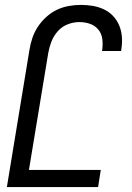

<svg xmlns="http://www.w3.org/2000/svg" viewBox="-20 -763 540 783"><path d="M8 0 100 -559Q104 -584 112 -608Q120 -632 134.5 -654Q149 -676 169 -694Q189 -712 212 -723Q235 -734 260 -738.5Q285 -743 310 -743Q335 -743 358.5 -739Q382 -735 403.5 -725Q425 -715 441 -698Q457 -681 466 -659.5Q475 -638 477 -613.5Q479 -589 475 -564L474 -555H396L397 -561Q400 -583 397 -605Q394 -627 380.5 -643Q367 -659 346.5 -666Q326 -673 303 -673Q280 -673 256.5 -664Q233 -655 216 -636Q199 -617 190 -594Q181 -571 177 -548L98 -70H391L380 0Z"/></svg>

Font: Iosevka Term Curly Oblique
Style: Regular
Weight: 400
Italic angle: -9°
Designer: Belleve Invis
Foundry: Belleve Invis
Version: Version 32.3.0